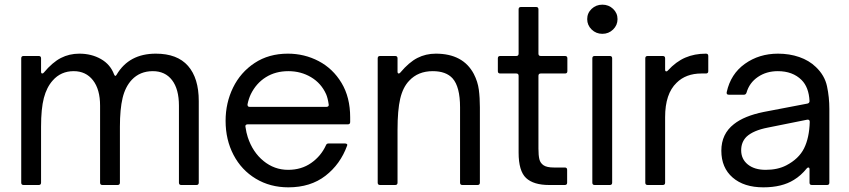

<svg xmlns="http://www.w3.org/2000/svg" viewBox="-20 -793 3640 823"><path d="M81 0Q71 0 71 -10V-543Q71 -553 81 -553H146Q156 -553 156 -543V-486Q156 -478 161 -478Q165 -478 168 -482Q205 -526 241 -544.5Q277 -563 320 -563Q372 -563 412.5 -540Q453 -517 469 -474Q474 -462 480 -473Q533 -563 648 -563Q740 -563 786 -510.5Q832 -458 832 -360V-10Q832 0 822 0H757Q747 0 747 -10V-340Q747 -411 717.5 -449.5Q688 -488 635 -488Q580 -488 545 -451Q517 -421 505.5 -373Q494 -325 494 -250V-10Q494 0 484 0H419Q409 0 409 -10V-340Q409 -410 378.5 -449Q348 -488 296 -488Q241 -488 206 -448Q180 -419 168 -373Q156 -327 156 -250V-10Q156 0 146 0Z M947 -275Q947 -352 979 -417.5Q1011 -483 1071.5 -523Q1132 -563 1214 -563Q1285 -563 1346 -531Q1407 -499 1444 -437.5Q1481 -376 1481 -290V-270Q1481 -260 1471 -260H1041Q1036 -260 1033.5 -257Q1031 -254 1032 -250Q1036 -223 1042 -205Q1063 -141 1109.5 -103Q1156 -65 1215 -65Q1272 -65 1314 -94.5Q1356 -124 1377 -170Q1380 -178 1388 -178H1459Q1464 -178 1467 -175.5Q1470 -173 1468 -169Q1439 -89 1375 -39.5Q1311 10 1216 10Q1138 10 1076.5 -27Q1015 -64 981 -129Q947 -194 947 -275ZM1380 -335Q1385 -335 1387.5 -338Q1390 -341 1389 -345Q1385 -373 1378 -389Q1357 -436 1313.5 -462Q1270 -488 1216 -488Q1161 -488 1119.5 -462Q1078 -436 1055 -389Q1046 -370 1041 -346V-344Q1041 -335 1050 -335Z M1609 0Q1599 0 1599 -10V-543Q1599 -553 1609 -553H1674Q1684 -553 1684 -543V-486Q1684 -478 1689 -478Q1693 -478 1696 -482Q1733 -526 1769 -544.5Q1805 -563 1848 -563Q1965 -563 2011 -476Q2028 -443 2032.5 -408.5Q2037 -374 2037 -333V-10Q2037 0 2027 0H1962Q1952 0 1952 -10V-333Q1952 -421 1920 -457Q1892 -488 1835 -488Q1772 -488 1734 -447Q1707 -419 1695.5 -370Q1684 -321 1684 -236V-10Q1684 0 1674 0Z M2334 0Q2267 0 2235 -30Q2203 -60 2203 -139V-468Q2203 -478 2193 -478H2124Q2114 -478 2114 -488V-543Q2114 -553 2124 -553H2193Q2203 -553 2203 -563V-753Q2203 -763 2213 -763H2278Q2288 -763 2288 -753V-563Q2288 -553 2298 -553H2402Q2412 -553 2412 -543V-488Q2412 -478 2402 -478H2298Q2288 -478 2288 -468V-156Q2288 -127 2292 -110.5Q2296 -94 2310 -84.5Q2324 -75 2354 -75H2401Q2411 -75 2411 -65V-10Q2411 0 2401 0Z M2529 0Q2519 0 2519 -10V-543Q2519 -553 2529 -553H2594Q2604 -553 2604 -543V-10Q2604 0 2594 0ZM2497 -711Q2497 -737 2516 -755Q2535 -773 2562 -773Q2589 -773 2608 -755Q2627 -737 2627 -711Q2627 -685 2608 -666.5Q2589 -648 2562 -648Q2535 -648 2516 -666.5Q2497 -685 2497 -711Z M2756 0Q2746 0 2746 -10V-543Q2746 -553 2756 -553H2821Q2831 -553 2831 -543V-495Q2831 -487 2836 -487Q2840 -487 2843 -491Q2878 -529 2917.5 -546Q2957 -563 3006 -563Q3016 -563 3016 -553V-488Q3016 -478 3006 -478H2987Q2920 -478 2880 -438Q2831 -391 2831 -291V-10Q2831 0 2821 0Z M3072 -147Q3072 -219 3126 -261Q3170 -296 3253 -313L3441 -349Q3450 -351 3450 -360Q3447 -419 3416 -450Q3378 -488 3314 -488Q3265 -488 3228.5 -463Q3192 -438 3180 -396Q3177 -387 3169 -387H3104Q3093 -387 3095 -398Q3112 -476 3173 -519.5Q3234 -563 3315 -563Q3364 -563 3406 -548.5Q3448 -534 3477 -506Q3515 -470 3525 -423Q3535 -376 3535 -326V-10Q3535 0 3525 0H3460Q3450 0 3450 -10V-67Q3450 -75 3445 -75Q3441 -75 3438 -71Q3413 -40 3383 -22Q3332 10 3252 10Q3169 10 3120.5 -32Q3072 -74 3072 -147ZM3350 -84Q3404 -112 3426.5 -157Q3449 -202 3451 -271Q3451 -276 3448 -278.5Q3445 -281 3440 -280L3271 -246Q3209 -234 3180 -207Q3157 -184 3157 -149Q3157 -111 3185.5 -88Q3214 -65 3262 -65Q3313 -65 3350 -84Z"/></svg>

Font: Open Sauce Two
Style: Regular
Weight: 400
Designer: Alfredo Marco Pradil
Foundry: Creative Sauce Fz LLC
Version: Version 1.477